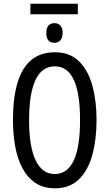

<svg xmlns="http://www.w3.org/2000/svg" viewBox="-20 -1006 590 1036"><path d="M400 -986V-929H144V-986ZM274 -881Q294 -881 306 -867.5Q318 -854 318 -828Q318 -803 306 -789Q294 -775 274 -775Q230 -775 230 -828Q230 -881 274 -881ZM501 -358Q501 -255 478.5 -171.5Q456 -88 406.5 -39Q357 10 276 10Q214 10 171 -19Q128 -48 101 -98.5Q74 -149 62 -216Q50 -283 50 -359Q50 -724 276 -724Q357 -724 406.5 -675Q456 -626 478.5 -543.5Q501 -461 501 -358ZM137 -358Q137 -214 172.5 -140.5Q208 -67 275 -67Q412 -67 412 -358Q412 -648 276 -648Q206 -648 171.5 -574.5Q137 -501 137 -358Z"/></svg>

Font: Noto Sans ExtraCondensed
Style: Regular
Weight: 400
Width: 2
Designer: Monotype Design Team
Foundry: Monotype Imaging Inc.
Version: Version 2.013; ttfautohint (v1.8.4.7-5d5b)